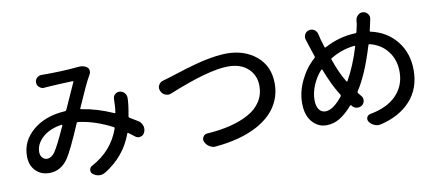

<svg xmlns="http://www.w3.org/2000/svg" viewBox="-72 -1058 3144 1380"><g transform="rotate(-10 1500.0 -368.5)"><path d="M263.7 -171.9Q291 -210 356.4 -354.5Q357.4 -356.4 356 -358.4Q354.5 -360.4 351.6 -360.4Q262.7 -347.7 210.9 -300.3Q159.2 -252.9 159.2 -195.3Q159.2 -169.9 173.3 -153.8Q187.5 -137.7 208 -137.7Q238.3 -137.7 263.7 -171.9ZM901.4 -289.1Q921.9 -275.4 929.7 -251Q932.6 -241.2 932.6 -231.4Q932.6 -217.8 926.8 -204.1L925.8 -202.1Q917 -182.6 896.5 -177.7Q890.6 -175.8 885.7 -175.8Q871.1 -175.8 858.4 -185.5Q836.9 -203.1 814.5 -218.8Q807.6 -222.7 805.7 -215.8Q749 -58.6 599.6 33.2Q581.1 43.9 561.5 43.9Q557.6 43.9 553.7 43.9Q529.3 41 509.8 25.4Q498 15.6 498 0Q498 -2 498 -4.9Q500 -23.4 516.6 -32.2Q668.9 -113.3 722.7 -267.6Q724.6 -275.4 718.8 -278.3Q592.8 -344.7 471.7 -359.4Q463.9 -360.4 460.9 -353.5Q379.9 -164.1 343.8 -111.3Q291 -34.2 206.1 -34.2Q145.5 -34.2 106.4 -74.2Q67.4 -114.3 67.4 -180.7Q67.4 -292 158.2 -368.2Q249 -444.3 392.6 -452.1Q400.4 -452.1 403.3 -459Q472.7 -615.2 488.3 -648.4Q490.2 -650.4 488.8 -652.8Q487.3 -655.3 484.4 -655.3Q391.6 -652.3 302.7 -646.5Q292 -645.5 276.4 -644.5Q274.4 -643.6 272.5 -643.6Q253.9 -643.6 240.2 -656.2Q223.6 -669.9 223.6 -692.4Q223.6 -710.9 237.8 -724.6Q252 -738.3 271.5 -738.3Q272.5 -738.3 272.5 -738.3Q288.1 -738.3 299.8 -738.3Q418 -738.3 516.6 -747.1Q526.4 -747.1 535.2 -749Q545.9 -750 554.7 -750Q585 -750 605.5 -734.4Q617.2 -724.6 618.7 -708Q620.1 -691.4 610.4 -677.7Q608.4 -674.8 607.4 -671.9Q583 -632.8 504.9 -454.1Q502 -447.3 509.8 -446.3Q622.1 -429.7 740.2 -377Q747.1 -374 748 -380.9Q752 -406.2 752.9 -429.7Q754.9 -452.1 754.9 -476.6Q754.9 -497.1 769.5 -510.7Q782.2 -522.5 798.8 -522.5Q801.8 -522.5 803.7 -522.5Q825.2 -520.5 839.8 -503.9Q852.5 -489.3 852.5 -469.7Q852.5 -422.9 835.9 -335.9Q835 -329.1 841.8 -325.2Q869.1 -309.6 901.4 -289.1Z M1167 -445.3Q1156.2 -440.4 1145.5 -440.4Q1134.8 -440.4 1123 -445.3Q1101.6 -454.1 1091.8 -476.6L1090.8 -479.5Q1086.9 -489.3 1086.9 -498Q1086.9 -509.8 1092.8 -520.5Q1103.5 -540 1125 -545.9Q1149.4 -552.7 1183.6 -563.5Q1191.4 -565.4 1231.9 -578.6Q1272.5 -591.8 1297.9 -599.6Q1323.2 -607.4 1369.6 -620.1Q1416 -632.8 1451.2 -640.1Q1486.3 -647.5 1529.3 -653.3Q1572.3 -659.2 1607.4 -659.2Q1739.3 -659.2 1825.7 -585.9Q1912.1 -512.7 1912.1 -386.7Q1912.1 -322.3 1888.7 -267.1Q1865.2 -211.9 1822.8 -169.4Q1780.3 -127 1719.2 -94.7Q1658.2 -62.5 1582.5 -42.5Q1506.8 -22.5 1418 -14.6Q1414.1 -13.7 1410.2 -13.7Q1389.6 -13.7 1371.1 -25.4Q1348.6 -39.1 1338.9 -62.5Q1335 -70.3 1335 -78.1Q1335 -88.9 1341.8 -98.6Q1352.5 -116.2 1373 -117.2Q1464.8 -123 1540.5 -141.6Q1616.2 -160.2 1675.8 -192.4Q1735.4 -224.6 1768.1 -274.9Q1800.8 -325.2 1800.8 -388.7Q1800.8 -465.8 1748 -515.6Q1695.3 -565.4 1602.5 -565.4Q1460.9 -565.4 1167 -445.3Z M2417 -321.3 2421.9 -312.5Q2423.8 -310.5 2426.3 -310.5Q2428.7 -310.5 2429.7 -312.5Q2486.3 -412.1 2527.3 -546.9Q2528.3 -549.8 2526.9 -551.8Q2525.4 -553.7 2522.5 -553.7Q2430.7 -544.9 2347.7 -495.1Q2340.8 -491.2 2343.8 -484.4Q2381.8 -377.9 2417 -321.3ZM2362.3 -212.9Q2367.2 -218.8 2363.3 -225.6L2355.5 -238.3Q2313.5 -303.7 2266.6 -423.8Q2265.6 -426.8 2263.2 -427.2Q2260.7 -427.7 2258.8 -425.8Q2218.8 -381.8 2195.8 -326.7Q2172.9 -271.5 2172.9 -219.7Q2172.9 -175.8 2189.9 -150.9Q2207 -126 2238.3 -126Q2293 -126 2362.3 -212.9ZM2569.3 -731.4Q2572.3 -753.9 2588.9 -768.6Q2602.5 -781.2 2621.1 -781.2Q2624 -781.2 2627 -780.3Q2648.4 -778.3 2660.2 -760.7Q2669.9 -748 2669.9 -733.4Q2669.9 -727.5 2668 -721.7Q2661.1 -690.4 2661.1 -688.5Q2652.3 -651.4 2650.4 -641.6Q2648.4 -634.8 2655.3 -633.8Q2771.5 -608.4 2841.8 -521Q2912.1 -433.6 2912.1 -308.6Q2912.1 -173.8 2831.5 -85.4Q2751 2.9 2611.3 35.2Q2602.5 37.1 2594.7 37.1Q2579.1 37.1 2564.5 30.3Q2542 20.5 2528.3 0Q2522.5 -8.8 2522.5 -17.6Q2522.5 -25.4 2525.4 -32.2Q2533.2 -48.8 2551.8 -51.8Q2678.7 -75.2 2744.6 -144.5Q2810.5 -213.9 2810.5 -313.5Q2810.5 -401.4 2762.7 -463.9Q2714.8 -526.4 2631.8 -546.9Q2625 -547.9 2623 -541Q2561.5 -336.9 2489.3 -227.5Q2485.4 -220.7 2489.3 -214.8Q2498 -204.1 2507.8 -192.4Q2520.5 -178.7 2520.5 -160.2Q2520.5 -137.7 2503.9 -124Q2489.3 -112.3 2470.7 -112.3Q2467.8 -112.3 2465.8 -112.3Q2444.3 -114.3 2430.7 -130.9Q2428.7 -132.8 2427.7 -135.7Q2422.9 -140.6 2418 -135.7Q2370.1 -81.1 2324.7 -53.7Q2279.3 -26.4 2227.5 -26.4Q2166 -26.4 2123.5 -75.7Q2081.1 -125 2081.1 -212.9Q2081.1 -294.9 2120.6 -377.4Q2160.2 -460 2225.6 -517.6Q2230.5 -522.5 2228.5 -528.3Q2220.7 -549.8 2202.1 -608.4Q2194.3 -632.8 2187.5 -654.3Q2183.6 -663.1 2183.6 -672.9Q2183.6 -683.6 2188.5 -694.3Q2197.3 -713.9 2217.8 -719.7Q2225.6 -722.7 2233.4 -722.7Q2246.1 -722.7 2257.8 -715.8Q2276.4 -704.1 2282.2 -682.6Q2284.2 -670.9 2291 -644.5Q2301.8 -607.4 2309.6 -583Q2311.5 -576.2 2318.4 -579.1Q2426.8 -637.7 2545.9 -641.6Q2552.7 -641.6 2554.7 -649.4Q2563.5 -685.5 2566.4 -702.1Q2568.4 -714.8 2569.3 -731.4Z"/></g></svg>

Font: Gen Jyuu Gothic Medium
Style: Regular
Weight: 500
Designer: [Source Han Sans]
Ryoko NISHIZUKA  (kana & ideographs); Paul D. Hunt (Latin, Greek & Cyrillic); Wenlong ZHANG  (bopomofo
Version: Version 1.002.20150607